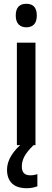

<svg xmlns="http://www.w3.org/2000/svg" viewBox="-20 -765 276 1012"><path d="M119 -745Q174 -745 174 -683Q174 -652 159.5 -636.5Q145 -621 119 -621Q93 -621 78 -636.5Q63 -652 63 -683Q63 -745 119 -745ZM167 -540V0H69V-540ZM95 113Q95 159 139 159Q152 159 161 157Q170 155 177 153V217Q166 221 152.5 224Q139 227 121 227Q69 227 43 201.5Q17 176 17 129Q17 91 41 53Q65 15 104 -14L157 0Q123 33 109 59Q95 85 95 113Z"/></svg>

Font: Noto Sans Condensed Medium
Style: Regular
Weight: 500
Width: 3
Designer: Monotype Design Team
Foundry: Monotype Imaging Inc.
Version: Version 2.013; ttfautohint (v1.8.4.7-5d5b)